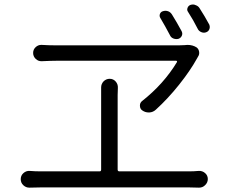

<svg xmlns="http://www.w3.org/2000/svg" viewBox="-20 -861 1040 863"><path d="M920.9 -750Q922.9 -744.1 922.9 -739.3Q922.9 -734.4 920.9 -729.5Q917 -719.7 906.2 -715.8Q895.5 -711.9 884.3 -716.8Q873 -721.7 868.2 -732.4Q848.6 -771.5 825.2 -807.6Q819.3 -815.4 822.8 -825.2Q826.2 -835 835.9 -838.9Q841.8 -840.8 847.7 -840.8Q853.5 -840.8 859.4 -837.9Q871.1 -834 877 -824.2Q900.4 -788.1 920.9 -750ZM795.9 -721.7Q801.8 -710.9 797.4 -700.7Q793 -690.4 782.2 -686.5Q770.5 -683.6 759.3 -688Q748 -692.4 743.2 -704.1Q722.7 -743.2 701.2 -779.3Q695.3 -788.1 698.7 -797.9Q702.1 -807.6 711.9 -810.5Q717.8 -812.5 723.6 -812.5Q729.5 -812.5 735.4 -810.5Q746.1 -806.6 752.9 -795.9Q775.4 -759.8 795.9 -721.7ZM775.4 -582Q776.4 -584 775.4 -585.9Q774.4 -587.9 771.5 -587.9H233.4Q210.9 -587.9 168 -585.9Q152.3 -585 140.6 -596.2Q128.9 -607.4 128.9 -623Q128.9 -638.7 140.6 -649.4Q151.4 -659.2 165 -659.2Q166 -659.2 168 -659.2Q200.2 -657.2 230.5 -657.2H784.2Q796.9 -657.2 810.5 -658.2Q817.4 -659.2 822.3 -659.2Q846.7 -659.2 864.3 -647.5Q873 -640.6 875 -628.4Q877 -616.2 870.1 -606.4Q867.2 -602.5 865.2 -597.7Q835 -543 784.7 -480Q734.4 -417 680.7 -368.2Q668 -356.4 651.4 -355.5Q649.4 -355.5 648.4 -355.5Q632.8 -355.5 620.1 -364.3Q609.4 -371.1 608.9 -385.3Q608.4 -399.4 619.1 -407.2Q715.8 -483.4 775.4 -582ZM508.8 -98.6Q508.8 -90.8 516.6 -90.8H831.1Q850.6 -90.8 873 -92.8Q889.6 -93.8 901.9 -83Q914.1 -72.3 914.1 -56.2Q914.1 -40 901.4 -28.3Q890.6 -17.6 875 -17.6Q874 -17.6 873 -17.6Q850.6 -18.6 831.1 -18.6H162.1Q136.7 -18.6 114.3 -17.6Q113.3 -17.6 111.3 -17.6Q96.7 -17.6 85 -28.3Q73.2 -39.1 73.2 -55.7Q73.2 -72.3 85.4 -83Q97.7 -93.8 113.3 -92.8Q137.7 -90.8 162.1 -90.8H427.7Q434.6 -90.8 434.6 -98.6V-433.6V-467.8Q434.6 -483.4 445.3 -495.1Q457 -506.8 473.1 -506.8Q489.3 -506.8 500 -494.6Q510.7 -482.4 509.8 -465.8Q508.8 -449.2 508.8 -433.6Z"/></svg>

Font: Gen Jyuu Gothic Normal
Style: Regular
Weight: 300
Designer: [Source Han Sans]
Ryoko NISHIZUKA  (kana & ideographs); Paul D. Hunt (Latin, Greek & Cyrillic); Wenlong ZHANG  (bopomofo
Version: Version 1.002.20150607